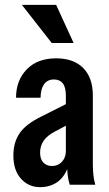

<svg xmlns="http://www.w3.org/2000/svg" viewBox="-20 -760 448 790"><path d="M267 0Q261 -18 258.5 -39.5Q256 -61 256 -85H251V-366Q251 -401 238.5 -417Q226 -433 202 -433Q175 -433 161 -413Q147 -393 147 -358H46Q46 -429 90 -474.5Q134 -520 211 -520Q283 -520 322.5 -480Q362 -440 362 -367V-85Q362 -64 364 -42.5Q366 -21 372 0ZM145 10Q97 10 66 -25Q35 -60 35 -120Q35 -174 60.5 -211.5Q86 -249 149 -280L278 -345V-257L208 -220Q175 -203 160 -181.5Q145 -160 145 -132Q145 -105 158.5 -91Q172 -77 194 -77Q219 -77 235 -94.5Q251 -112 251 -139L261 -76Q246 -32 216 -11Q186 10 145 10ZM193 -583 70 -740H211L283 -583Z"/></svg>

Font: Instrument Sans Condensed SemiBold
Style: Regular
Weight: 600
Width: 3
Designer: Rodrigo Fuenzalida
Foundry: fragTYPE
Version: Version 1.000;gftools[0.9.28]